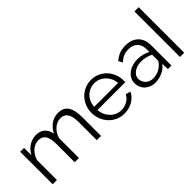

<svg xmlns="http://www.w3.org/2000/svg" viewBox="41 -1449 2177 2177"><g transform="rotate(-45 1129.5 -360.0)"><path d="M850 0H782V-291Q782 -382 753 -425Q724 -468 667 -468Q637 -468 610.5 -457Q584 -446 561.5 -426Q539 -406 522 -378.5Q505 -351 496 -318V0H428V-291Q428 -384 400 -426Q372 -468 314 -468Q255 -468 209 -427Q163 -386 143 -319V0H75V-521H137V-403Q169 -463 221 -496.5Q273 -530 336 -530Q402 -530 441.5 -493Q481 -456 490 -396Q563 -530 691 -530Q735 -530 765.5 -514Q796 -498 814.5 -468.5Q833 -439 841.5 -397.5Q850 -356 850 -305Z M1219 10Q1162 10 1114.5 -11.5Q1067 -33 1032 -70.5Q997 -108 977.5 -157Q958 -206 958 -262Q958 -317 977.5 -365.5Q997 -414 1031.5 -450.5Q1066 -487 1114 -508.5Q1162 -530 1218 -530Q1275 -530 1322.5 -508.5Q1370 -487 1404 -450Q1438 -413 1457 -365Q1476 -317 1476 -263Q1476 -255 1476 -247Q1476 -239 1475 -236H1029Q1032 -194 1048.5 -158.5Q1065 -123 1091 -97Q1117 -71 1150.5 -56.5Q1184 -42 1222 -42Q1247 -42 1272 -49Q1297 -56 1318 -68Q1339 -80 1356 -97.5Q1373 -115 1382 -136L1441 -120Q1429 -91 1407 -67.5Q1385 -44 1356 -26.5Q1327 -9 1292 0.5Q1257 10 1219 10ZM1411 -288Q1408 -330 1391.5 -364.5Q1375 -399 1349.5 -424Q1324 -449 1290.5 -463Q1257 -477 1219 -477Q1181 -477 1147 -463Q1113 -449 1087.5 -424Q1062 -399 1046.5 -364Q1031 -329 1028 -288Z M1712 10Q1677 10 1646 -2Q1615 -14 1591.5 -35Q1568 -56 1554.5 -86Q1541 -116 1541 -152Q1541 -195 1560.5 -227.5Q1580 -260 1610.5 -281.5Q1641 -303 1679.5 -313.5Q1718 -324 1757 -324Q1795 -324 1835.5 -314.5Q1876 -305 1911 -287V-329Q1911 -398 1872.5 -437Q1834 -476 1764 -476Q1718 -476 1684.5 -461.5Q1651 -447 1614 -414L1588 -462Q1632 -499 1673.5 -514.5Q1715 -530 1769 -530Q1867 -530 1923 -476Q1979 -422 1979 -323V0H1922L1920 -87Q1882 -38 1827 -14Q1772 10 1712 10ZM1728 -42Q1829 -42 1893 -118Q1901 -127 1906 -136Q1911 -145 1911 -157V-242Q1876 -259 1839.5 -267.5Q1803 -276 1766 -276Q1739 -276 1710.5 -268.5Q1682 -261 1659 -246.5Q1636 -232 1621 -209.5Q1606 -187 1606 -157Q1606 -132 1616 -110.5Q1626 -89 1642.5 -74Q1659 -59 1681.5 -50.5Q1704 -42 1728 -42Z M2116 0V-730H2184V0Z"/></g></svg>

Font: IngvarSans
Style: Regular
Weight: 400
Version: Version 1.000